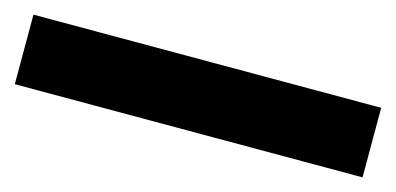

<svg xmlns="http://www.w3.org/2000/svg" viewBox="-30 -33 660 320"><g transform="rotate(15 300.0 127.0)"><path d="M600 187V67H0V187Z"/></g></svg>

Font: Noto Sans Mono UI
Style: Bold
Weight: 700
Designer: Monotype Design team
Foundry: Monotype Imaging Inc.
Version: 1.000